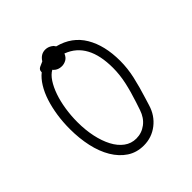

<svg xmlns="http://www.w3.org/2000/svg" viewBox="-188 -845 975 975"><g transform="rotate(-45 300.0 -357.5)"><path d="M190 -638V-641Q190 -656 204 -663Q218 -670 231 -675Q251 -707 284 -707Q307 -707 327 -690L335 -679Q425 -656 469 -582Q513 -508 513 -397Q513 -343 500.5 -288Q488 -233 469 -173L457 -134Q440 -77 395.5 -42.5Q351 -8 294 -8Q243 -8 204.5 -33.5Q166 -59 139.5 -103.5Q113 -148 100 -207Q87 -266 87 -333Q87 -383 94 -429.5Q101 -476 114 -516Q127 -556 146.5 -587.5Q166 -619 190 -638ZM241 -604 237 -609Q215 -597 197 -569.5Q179 -542 166 -504.5Q153 -467 146 -422Q139 -377 139 -331Q139 -274 149.5 -225Q160 -176 179.5 -139Q199 -102 227.5 -81Q256 -60 292 -60Q331 -60 362 -83.5Q393 -107 407 -149L421 -191Q440 -248 451 -298.5Q462 -349 462 -398Q462 -577 341 -623L339 -624Q331 -604 316 -595.5Q301 -587 284 -587Q258 -587 241 -604Z"/></g></svg>

Font: Nelagoney
Style: Regular
Weight: 400
Designer: Kanati
Foundry: Kanati and Michael Everson
Version: Version 2.000